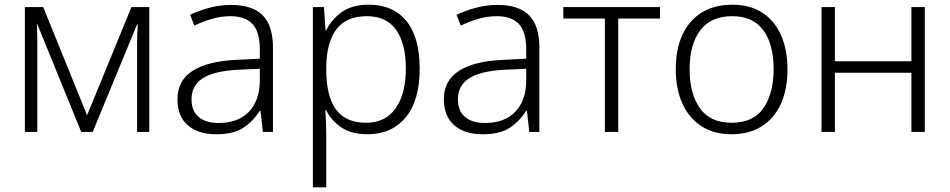

<svg xmlns="http://www.w3.org/2000/svg" viewBox="-20 -562 4048 818"><path d="M616 -532V0H564V-374Q564 -413 567 -458H564L375 0H326L139 -459H137Q138 -436 138.5 -415.5Q139 -395 139 -371V0H86V-532H164L351 -71L540 -532Z M965 -541Q1055 -541 1099 -497Q1143 -453 1143 -358V0H1100L1090 -90H1087Q1058 -45 1016.5 -17.5Q975 10 901 10Q824 10 780 -28.5Q736 -67 736 -139Q736 -219 801 -260.5Q866 -302 990 -307L1087 -312V-349Q1087 -427 1055.5 -460Q1024 -493 963 -493Q922 -493 884 -482Q846 -471 808 -453L790 -499Q828 -517 872.5 -529Q917 -541 965 -541ZM997 -265Q895 -260 845.5 -229.5Q796 -199 796 -139Q796 -89 826.5 -63.5Q857 -38 911 -38Q994 -38 1040 -85.5Q1086 -133 1087 -217V-269Z M1552 -542Q1654 -542 1711 -473Q1768 -404 1768 -269Q1768 -134 1708.5 -62Q1649 10 1546 10Q1476 10 1433 -20Q1390 -50 1370 -92H1366Q1368 -67 1369 -37.5Q1370 -8 1370 17V236H1313V-532H1360L1367 -433H1370Q1390 -476 1434 -509Q1478 -542 1552 -542ZM1544 -493Q1455 -493 1413 -437Q1371 -381 1370 -276V-266Q1370 -152 1411.5 -95.5Q1453 -39 1540 -39Q1622 -39 1665.5 -100.5Q1709 -162 1709 -270Q1709 -377 1667.5 -435Q1626 -493 1544 -493Z M2100 -541Q2190 -541 2234 -497Q2278 -453 2278 -358V0H2235L2225 -90H2222Q2193 -45 2151.5 -17.5Q2110 10 2036 10Q1959 10 1915 -28.5Q1871 -67 1871 -139Q1871 -219 1936 -260.5Q2001 -302 2125 -307L2222 -312V-349Q2222 -427 2190.5 -460Q2159 -493 2098 -493Q2057 -493 2019 -482Q1981 -471 1943 -453L1925 -499Q1963 -517 2007.5 -529Q2052 -541 2100 -541ZM2132 -265Q2030 -260 1980.5 -229.5Q1931 -199 1931 -139Q1931 -89 1961.5 -63.5Q1992 -38 2046 -38Q2129 -38 2175 -85.5Q2221 -133 2222 -217V-269Z M2792 -483H2614V0H2557V-483H2380V-532H2792Z M3335 -267Q3335 -183 3307.5 -121Q3280 -59 3226.5 -24.5Q3173 10 3096 10Q3022 10 2969 -24Q2916 -58 2887.5 -120.5Q2859 -183 2859 -267Q2859 -396 2923 -469Q2987 -542 3100 -542Q3176 -542 3228.5 -507.5Q3281 -473 3308 -411Q3335 -349 3335 -267ZM2918 -267Q2918 -164 2961.5 -101.5Q3005 -39 3097 -39Q3190 -39 3233 -102Q3276 -165 3276 -267Q3276 -333 3258 -384Q3240 -435 3201 -464Q3162 -493 3099 -493Q3009 -493 2963.5 -433Q2918 -373 2918 -267Z M3537 -532V-301H3863V-532H3920V0H3863V-252H3537V0H3480V-532Z"/></svg>

Font: RS Noto Sans Light
Style: Regular
Weight: 300
Designer: Monotype Design Team
Foundry: Monotype Imaging Inc.
Version: Version 3.10